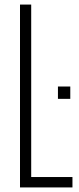

<svg xmlns="http://www.w3.org/2000/svg" viewBox="-20 -820 345 840"><path d="M67.5 0V-800H116.5V-45.5H297V0ZM233.5 -387.5V-441.5H287.5V-387.5Z"/></svg>

Font: Big Shoulders Text ExtraLight
Style: Regular
Weight: 250
Version: Version 2.002